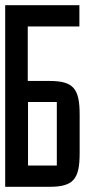

<svg xmlns="http://www.w3.org/2000/svg" viewBox="-20 -720 327 740"><path d="M170 0C263 0 287 -29 287 -130V-278C287 -379 263 -408 170 -408H87V-618H286V-700H0V0ZM88 -327H199V-82H88Z"/></svg>

Font: Queering
Style: Regular
Weight: 400
Designer: Adam Naccarato
Foundry: adamnac
Version: Version 2.000;hotconv 1.0.109;makeotfexe 2.5.65596